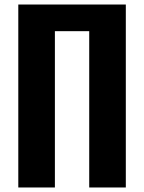

<svg xmlns="http://www.w3.org/2000/svg" viewBox="-20 -830 638 850"><path d="M61 0V-810H537V0H375V-692H223V0Z"/></svg>

Font: Oswald SemiBold
Style: Regular
Weight: 600
Designer: Vernon Adams
Foundry: Vernon Adams
Version: Version 4.103;gftools[0.9.33.dev8+g029e19f]